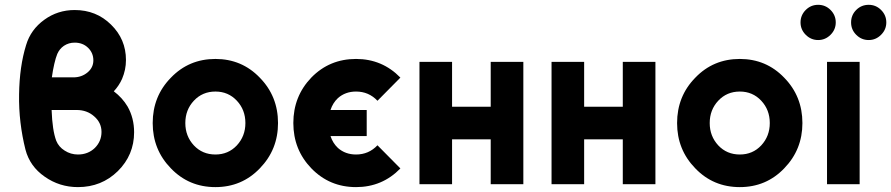

<svg xmlns="http://www.w3.org/2000/svg" viewBox="-20 -753 3644 785"><path d="M285.3 -712Q216 -712 161.3 -672.3Q105.7 -632.3 86.7 -568.7Q59.7 -482 58 -367Q57 -308.7 63.7 -252.5Q70.3 -196.3 84 -141.7Q102 -72.7 162.7 -30.7Q223.3 12 298.7 12Q395 12 461.7 -53.3Q528.3 -119.3 528.3 -212.3Q528.3 -270.3 501.7 -317.3Q480.3 -353.3 445.3 -379.7Q456 -391.3 464.5 -404Q473 -416.7 479.3 -431Q487 -449.3 491 -468.3Q495 -487.3 495 -507.7Q495 -592.7 434 -652.3Q373.7 -712 285.3 -712ZM285.3 -578.7Q318.3 -578.7 340 -557.7Q361.7 -536.7 361.7 -506.3Q361.7 -476.7 338 -457Q313.7 -436.7 280 -436.7H192Q196 -466 202 -491.8Q208 -517.7 214.3 -532.7Q218.7 -542.7 225.2 -550.8Q231.7 -559 241.3 -565.7Q261 -578.7 285.3 -578.7ZM191 -303.3H293.3Q335.7 -303.3 365 -277.3Q395 -251.3 395 -213.7Q395 -175.3 367.7 -148Q339.7 -121.3 298.7 -121.3Q269 -121.3 244.3 -137.3Q232.3 -144.7 223.7 -154.8Q215 -165 210 -177.3Q194 -219.7 191 -303.3Z M860.7 -512Q752.3 -512 678.7 -435.3Q604.3 -359.5 604.3 -249.8Q604.3 -141 678.7 -64.7Q752.3 12 860.7 12Q968.7 12 1042.3 -64.7Q1116.7 -141.3 1116.7 -249.8Q1116.7 -359.3 1042.3 -435.3Q968.7 -512 860.7 -512ZM860.8 -378.7Q913.3 -378.7 948.3 -341.3Q983.3 -304 983.3 -249.9Q983.3 -196.3 948.3 -158.5Q913.3 -121.3 860.8 -121.3Q807.7 -121.3 772.7 -158.5Q737.7 -196.3 737.7 -249.9Q737.7 -304 772.7 -341.3Q807.7 -378.7 860.8 -378.7Z M1435.7 -512Q1327.3 -512 1253 -436Q1179.3 -359.3 1179.3 -250Q1179.3 -141 1253 -64.7Q1327.3 12 1435.7 12Q1542.7 12 1617 -64.3L1523.3 -159Q1487.7 -121.3 1435.7 -121.3Q1392 -121.3 1361.7 -148Q1340.7 -167.7 1331.3 -196.7H1479.3V-303.3H1331.3Q1340.7 -332.3 1361.7 -352Q1392 -378.7 1435.7 -378.7Q1487.7 -378.7 1523.3 -341L1617 -435.7Q1542.7 -512 1435.7 -512Z M1695 0H1828.3V-183.3H1986.3V0H2119.7V-500H1986.3V-316.7H1828.3V-500H1695Z M2235 0H2368.3V-183.3H2526.3V0H2659.7V-500H2526.3V-316.7H2368.3V-500H2235Z M3004.7 -512Q2896.3 -512 2822.7 -435.3Q2748.3 -359.5 2748.3 -249.8Q2748.3 -141 2822.7 -64.7Q2896.3 12 3004.7 12Q3112.7 12 3186.3 -64.7Q3260.7 -141.3 3260.7 -249.8Q3260.7 -359.3 3186.3 -435.3Q3112.7 -512 3004.7 -512ZM3004.8 -378.7Q3057.3 -378.7 3092.3 -341.3Q3127.3 -304 3127.3 -249.9Q3127.3 -196.3 3092.3 -158.5Q3057.3 -121.3 3004.8 -121.3Q2951.7 -121.3 2916.7 -158.5Q2881.7 -196.3 2881.7 -249.9Q2881.7 -304 2916.7 -341.3Q2951.7 -378.7 3004.8 -378.7Z M3361.3 0H3494.7V-500H3361.3ZM3325 -733.3Q3295.3 -733.3 3274.3 -712.3Q3253 -691 3253 -661.3Q3253 -632 3274.3 -610.7Q3295.7 -589.3 3325 -589.3Q3354.3 -589.3 3375.7 -610.7Q3397 -632 3397 -661.3Q3397 -691 3375.7 -712.3Q3354.7 -733.3 3325 -733.3ZM3531.7 -733.3Q3501.7 -733.3 3480.7 -712.3Q3459.7 -691.3 3459.7 -661.3Q3459.7 -631.7 3480.7 -610.7Q3502 -589.3 3531.7 -589.3Q3561 -589.3 3582.3 -610.7Q3603.7 -632 3603.7 -661.3Q3603.7 -691 3582.3 -712.3Q3561.3 -733.3 3531.7 -733.3Z"/></svg>

Font: Unageo Variable
Style: Regular
Weight: 300
Designer: Richard Sepsi
Foundry: Richard Sepsi
Version: Version 2.200